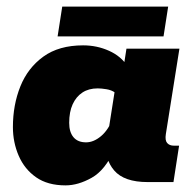

<svg xmlns="http://www.w3.org/2000/svg" viewBox="-20 -550 587 580"><path d="M178 10Q124 10 89 -14.5Q54 -39 36.5 -79.5Q19 -120 19 -166Q19 -233 41.5 -289Q64 -345 111 -379Q158 -413 231 -413Q273 -413 309.5 -396.5Q346 -380 365 -350L351 -332L362 -403H522L481 -145Q478 -126 485 -118Q492 -110 505 -110H521L504 0H426Q355 0 325 -35Q295 -70 302 -120L304 -134L326 -99Q298 -36 257 -13Q216 10 178 10ZM240 -120Q263 -120 285.5 -139Q308 -158 322 -195L308 -157L330 -297L328 -270Q317 -278 301.5 -280.5Q286 -283 275 -283Q248 -283 229 -270.5Q210 -258 199.5 -235Q189 -212 189 -179Q189 -151 202 -135.5Q215 -120 240 -120ZM154 -440 168 -530H488L474 -440Z"/></svg>

Font: Rokkitt SemiBold Black
Style: Italic
Weight: 900
Italic angle: -9°
Version: Version 3.103